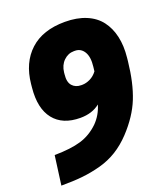

<svg xmlns="http://www.w3.org/2000/svg" viewBox="-146 -898 891 1016"><g transform="rotate(-20 300.0 -390.0)"><path d="M23.9 14.2 45.9 -149.9Q137.7 -150.9 194.6 -168Q251.5 -185.1 296.9 -229Q335.9 -268.1 352.1 -323.2Q308.6 -288.1 242.2 -288.1Q142.1 -288.1 93 -350.1Q43.9 -412.1 55.2 -525.9L57.1 -545.9Q68.8 -662.1 140.4 -728Q211.9 -793.9 336.9 -793.9Q404.8 -793.9 455.6 -772.7Q506.3 -751.5 535.9 -712.4Q565.4 -673.3 577.1 -620.6Q588.9 -567.9 582 -502.9L580.1 -483.9Q567.4 -364.7 534.4 -282.5Q501.5 -200.2 428.2 -122.1Q388.7 -80.1 344 -52.5Q299.3 -24.9 247.1 -10.7Q194.8 3.4 143.6 8.8Q92.3 14.2 23.9 14.2ZM305.2 -449.2H310.1Q332 -449.2 355.2 -460.4Q378.4 -471.7 395 -494.1L397.9 -519Q404.3 -573.2 386.2 -602.5Q368.2 -631.8 335 -631.8H329.1Q296.4 -631.8 271.5 -607.7Q246.6 -583.5 242.2 -543.9L241.2 -533.2Q236.3 -490.7 254.6 -470Q272.9 -449.2 305.2 -449.2Z"/></g></svg>

Font: Cooper Hewitt
Style: Heavy Italic
Weight: 714
Designer: Village Type and Design LLC
Foundry: Cooper Hewitt Smithsonian Design Museum
Version: 1.000